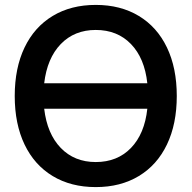

<svg xmlns="http://www.w3.org/2000/svg" viewBox="-20 -747 780 782"><path d="M370 -727Q471 -727 545.5 -682Q620 -637 660 -553.5Q700 -470 700 -356Q700 -242 660 -158.5Q620 -75 545.5 -30Q471 15 370 15Q269 15 194.5 -30Q120 -75 80 -158.5Q40 -242 40 -356Q40 -470 80 -553.5Q120 -637 194.5 -682Q269 -727 370 -727ZM160 -408H580Q569 -510 513.5 -567.5Q458 -625 370 -625Q283 -625 227.5 -567.5Q172 -510 160 -408ZM580 -304H160Q172 -202 227.5 -144.5Q283 -87 370 -87Q458 -87 513.5 -144.5Q569 -202 580 -304Z"/></svg>

Font: CST
Style: Medium
Weight: 500
Version: Version 1.00